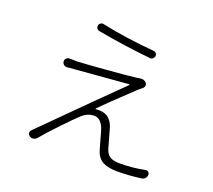

<svg xmlns="http://www.w3.org/2000/svg" viewBox="-132 -943 1264 1142"><g transform="rotate(20 500.0 -371.5)"><path d="M329.1 -720.7Q319.3 -722.7 313.5 -731Q307.6 -739.3 309.6 -749.5Q311.5 -759.8 320.3 -764.6Q326.2 -769.5 333 -769.5Q335.9 -769.5 337.9 -768.6Q490.2 -736.3 672.9 -720.7Q683.6 -719.7 689.5 -711.9Q695.3 -704.1 694.3 -694.3Q692.4 -684.6 684.1 -677.7Q675.8 -670.9 665 -672.9Q500 -689.5 329.1 -720.7ZM652.3 -539.1Q658.2 -540 663.1 -540Q680.7 -540 692.4 -527.3Q699.2 -519.5 698.2 -509.3Q697.3 -499 689.5 -492.2Q684.6 -488.3 678.2 -482.9Q671.9 -477.5 667 -473.6Q662.1 -469.7 660.2 -467.8Q652.3 -460 609.9 -419.9Q567.4 -379.9 527.8 -341.8Q488.3 -303.7 466.8 -281.2Q465.8 -280.3 466.8 -278.3Q467.8 -276.4 469.7 -277.3Q486.3 -278.3 498 -277.3Q560.5 -274.4 584 -204.1Q585.9 -199.2 599.1 -150.4Q612.3 -101.6 619.1 -80.1Q628.9 -48.8 649.9 -35.6Q670.9 -22.5 713.9 -22.5Q792 -22.5 869.1 -38.1Q879.9 -40 887.7 -34.2Q895.5 -27.3 895.5 -17.6Q895.5 -4.9 886.7 5.9Q877.9 14.6 866.2 16.6Q786.1 27.3 712.9 27.3Q655.3 27.3 621.1 8.8Q586.9 -9.8 573.2 -56.6Q568.4 -70.3 555.7 -117.7Q543 -165 537.1 -181.6Q515.6 -237.3 472.7 -237.3Q430.7 -237.3 394.5 -203.1Q365.2 -175.8 302.2 -109.9Q239.3 -43.9 200.2 2.9Q191.4 12.7 178.2 14.6Q165 16.6 154.3 8.8Q143.6 2 143.6 -10.7Q143.6 -21.5 152.3 -29.3Q159.2 -36.1 166 -43Q499 -376 605.5 -479.5Q607.4 -481.4 606.4 -482.9Q605.5 -484.4 603.5 -484.4Q552.7 -480.5 418 -469.2Q283.2 -458 269.5 -457Q247.1 -455.1 223.6 -453.1Q210.9 -451.2 201.7 -459Q192.4 -466.8 191.4 -478.5Q190.4 -490.2 198.7 -498.5Q207 -506.8 218.8 -506.8Q233.4 -505.9 266.6 -505.9Q314.5 -507.8 447.8 -518.6Q581.1 -529.3 633.8 -536.1Q642.6 -537.1 652.3 -539.1Z"/></g></svg>

Font: Gen Jyuu Gothic Light
Style: Regular
Weight: 200
Designer: [Source Han Sans]
Ryoko NISHIZUKA  (kana & ideographs); Paul D. Hunt (Latin, Greek & Cyrillic); Wenlong ZHANG  (bopomofo
Version: Version 1.002.20150607